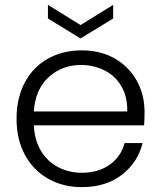

<svg xmlns="http://www.w3.org/2000/svg" viewBox="-20 -761 662 789"><path d="M445 -685 311 -603 177 -685V-741L311 -658L445 -741ZM574 -301Q574 -265 572 -246H119Q122 -184 149 -140Q176 -96 220 -73.5Q264 -51 316 -51Q384 -51 430.5 -84Q477 -117 492 -173H566Q546 -93 480.5 -42.5Q415 8 316 8Q239 8 178 -26.5Q117 -61 82.5 -124.5Q48 -188 48 -273Q48 -358 82 -422Q116 -486 177 -520Q238 -554 316 -554Q394 -554 452.5 -520Q511 -486 542.5 -428.5Q574 -371 574 -301ZM503 -303Q503 -305 503 -308Q503 -366 478 -408Q453 -450 409 -472Q365 -494 313 -494Q235 -494 180 -444Q125 -394 119 -303Z"/></svg>

Font: Fz Poppins Light
Style: Regular
Weight: 300
Designer: Ninad Kale (Devanagari), Jonny Pinhorn (Latin)
Foundry: Indian Type Foundry
Version: Vit hóa bi Vntype.Com & FontZin.Com